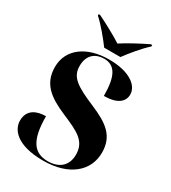

<svg xmlns="http://www.w3.org/2000/svg" viewBox="-223 -1044 1041 1168"><g transform="rotate(30 298.0 -460.5)"><path d="M249 -771H363C396 -816 451 -883 494 -921V-931H484C432 -906 351 -863 306 -833C260 -863 180 -906 128 -931H118V-921C161 -883 216 -816 249 -771ZM271 10C450 10 557 -81 557 -211C557 -328 485 -379 364 -430C225 -489 175 -523 175 -601C175 -681 226 -713 283 -713C361 -713 394 -652 394 -516C490 -516 529 -554 529 -603C529 -665 458 -724 312 -724C156 -724 48 -646 48 -520C48 -403 122 -348 239 -298C358 -247 426 -217 426 -121C426 -44 376 -1 296 -1C202 -1 151 -60 151 -233C88 -233 27 -209 27 -131C27 -72 79 10 271 10Z"/></g></svg>

Font: Noto Serif Display ExtraBold
Style: Regular
Weight: 800
Designer: Monotype Design Team
Foundry: Monotype Imaging Inc.
Version: Version 2.009